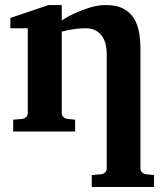

<svg xmlns="http://www.w3.org/2000/svg" viewBox="-20 -520 665 759"><path d="M342.8 219.2V171.9L379.9 168.9Q389.2 168 395.5 161.6Q401.9 155.3 401.9 146V-308.1Q401.9 -327.1 397.5 -345.2Q393.1 -363.3 383.3 -377.2Q373.5 -391.1 357.9 -399.7Q342.3 -408.2 319.8 -408.2Q299.3 -408.2 281.7 -406Q264.2 -403.8 251.5 -401.4Q236.3 -398.4 224.1 -395V-73.2Q224.1 -64 231 -57.4Q237.8 -50.8 247.1 -49.8L276.9 -46.9V0H32.2V-46.9L67.9 -49.8Q77.1 -50.8 83.5 -57.4Q89.8 -64 89.8 -73.2V-408.2H21V-449.2L171.9 -500H224.1V-439Q250 -456.1 279.3 -469.2Q304.2 -480.5 335.4 -490.2Q366.7 -500 398.9 -500Q441.9 -500 468.8 -485.1Q495.6 -470.2 510.3 -445.8Q524.9 -421.4 530 -390.1Q535.2 -358.9 535.2 -326.2V146Q535.2 155.3 542 161.6Q548.8 168 558.1 168.9L588.9 171.9V219.2Z"/></svg>

Font: Charis SIL Am
Style: Bold
Weight: 700
Foundry: SIL International
Version: Version 5.000